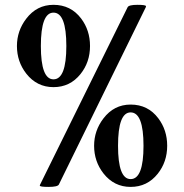

<svg xmlns="http://www.w3.org/2000/svg" viewBox="-20 -751 748 780"><path d="M345.7 -564Q345.7 -498.5 307.1 -450.2Q264.6 -397 197.3 -397Q129.9 -397 86.9 -451.7Q48.8 -500.5 48.8 -564Q48.8 -625.5 86.4 -674.8Q129.4 -731.4 197.3 -731.4Q267.6 -731.4 309.6 -675.8Q345.7 -627.9 345.7 -564ZM249.5 -564Q249.5 -699.7 197.3 -699.7Q146 -699.7 146 -564Q146 -428.7 197.3 -428.7Q249.5 -428.7 249.5 -564ZM659.2 -158.7Q659.2 -93.3 620.6 -44.9Q578.1 8.3 510.7 8.3Q443.4 8.3 400.4 -46.4Q362.3 -95.2 362.3 -158.7Q362.3 -220.2 399.9 -269.5Q442.9 -326.2 510.7 -326.2Q581.1 -326.2 623 -270.5Q659.2 -222.7 659.2 -158.7ZM563 -158.7Q563 -294.4 510.7 -294.4Q459.5 -294.4 459.5 -158.7Q459.5 -23.4 510.7 -23.4Q563 -23.4 563 -158.7ZM572.3 -721.7 219.2 -1.5Q214.4 8.3 177.2 8.3Q141.6 8.3 141.6 2.9Q142.1 1 143.1 -1.5L498.5 -721.7Q503.4 -731.4 538.6 -731.4Q573.2 -731.4 573.2 -725.6Q573.2 -723.6 572.3 -721.7Z"/></svg>

Font: Dai Banna SIL Light
Style: Bold
Weight: 700
Designer: Victor Gaultney
Foundry: SIL International
Version: Version 2.001